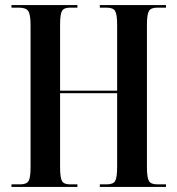

<svg xmlns="http://www.w3.org/2000/svg" viewBox="-20 -734 696 754"><path d="M25 0V-10H59Q84 -10 92 -23Q100 -36 100 -77V-635Q100 -677 91 -690.5Q82 -704 54 -704H25V-714H284V-704H255Q231 -704 223.5 -691Q216 -678 216 -638V-378H440V-636Q440 -678 432 -691Q424 -704 398 -704H372V-714H632V-704H598Q573 -704 565 -691Q557 -678 557 -636V-78Q557 -36 565 -23Q573 -10 598 -10H632V0H372V-10H399Q425 -10 432.5 -23.5Q440 -37 440 -80V-368H216V-77Q216 -36 223.5 -23Q231 -10 255 -10H284V0Z"/></svg>

Font: Noto Serif Display ExtraCondensed SemiBold
Style: Regular
Weight: 600
Width: 2
Designer: Monotype Design Team
Foundry: Monotype Imaging Inc.
Version: Version 2.009